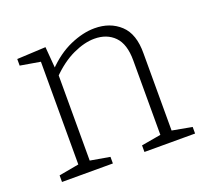

<svg xmlns="http://www.w3.org/2000/svg" viewBox="-98 -649 823 766"><g transform="rotate(-20 314.0 -266.0)"><path d="M42 0V-28L136 -45L127 -34V-489L136 -478L42 -494V-522L164 -528L172 -429L164 -432Q214 -484 269 -508Q324 -532 373 -532Q439 -532 481.5 -492.5Q524 -453 523 -370V-34L514 -45L607 -28V0H392V-28L484 -44L475 -33V-359Q475 -428 443 -460.5Q411 -493 358 -493Q316 -493 266.5 -470Q217 -447 169 -398L175 -411V-33L166 -44L258 -28V0Z"/></g></svg>

Font: Bitter Thin Light
Style: Regular
Weight: 300
Version: Version 2.002